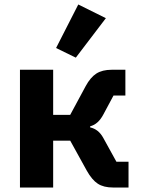

<svg xmlns="http://www.w3.org/2000/svg" viewBox="-20 -836 631 856"><path d="M452 -755 318 -579 230 -622 329 -816ZM69 0V-525H217V-324H293L362 -452Q383 -491 409.5 -508Q436 -525 478 -525H539V-410H486L441 -326Q418 -282 382 -273V-268Q419 -260 440 -222L499 -115H553V0H484Q442 0 416 -17Q390 -34 367 -75L293 -209H217V0Z"/></svg>

Font: Aneliza
Style: Bold
Weight: 700
Designer: Mike Abbink, Paul van der Laan, Pieter van Rosmalen
Foundry: Bold Monday
Version: Version 3.0